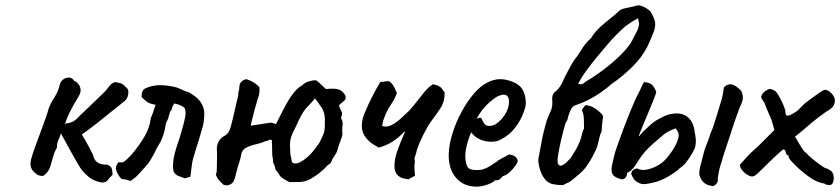

<svg xmlns="http://www.w3.org/2000/svg" viewBox="-20 -690 3142 718"><path d="M340 -13Q324 -18 311 -29Q298 -40 287 -53Q282 -59 271.5 -76.5Q261 -94 249 -116Q237 -138 226 -158Q215 -178 208 -191Q203 -176 198 -165.5Q193 -155 193 -138Q184 -123 178.5 -103.5Q173 -84 169 -70Q166 -59 159 -49Q152 -39 141 -32Q126 -32 117.5 -38Q109 -44 100 -55Q93 -68 94 -80.5Q95 -93 99 -103Q101 -112 110.5 -138.5Q120 -165 131.5 -195.5Q143 -226 151.5 -250.5Q160 -275 161 -281Q168 -302 183 -325Q198 -348 204 -375Q207 -386 216.5 -393Q226 -400 238 -400Q250 -400 258 -387Q260 -386 264 -384.5Q268 -383 270 -379Q279 -370 281 -358Q283 -346 276 -333Q263 -311 255 -297Q247 -283 239.5 -268Q232 -253 223 -227Q238 -230 246 -232.5Q254 -235 261 -240.5Q268 -246 279 -258Q284 -263 299.5 -277.5Q315 -292 332.5 -309Q350 -326 363 -338.5Q376 -351 377 -353Q384 -362 391 -370.5Q398 -379 410 -383Q426 -381 434 -377.5Q442 -374 454 -361Q462 -355 459.5 -338Q457 -321 446 -312Q428 -298 401.5 -276.5Q375 -255 345.5 -231.5Q316 -208 286 -187Q299 -166 309.5 -146.5Q320 -127 327 -113Q332 -91 344.5 -82.5Q357 -74 382 -74Q393 -69 396.5 -62.5Q400 -56 400 -49.5Q400 -43 401 -36Q391 -27 384.5 -18.5Q378 -10 368.5 -8Q359 -6 340 -13Z M467 -13Q459 -17 451 -18.5Q443 -20 434 -21Q427 -29 421.5 -37.5Q416 -46 414 -57Q412 -65 415.5 -71Q419 -77 422 -83Q426 -83 431 -83Q436 -83 441 -83Q457 -95 471 -111Q485 -127 498 -145Q511 -163 521.5 -181.5Q532 -200 538 -220Q541 -229 542 -238.5Q543 -248 547 -256Q552 -267 555 -277.5Q558 -288 562 -298Q548 -301 540.5 -303.5Q533 -306 527 -311.5Q521 -317 510 -326Q509 -341 513 -349.5Q517 -358 532 -363Q537 -365 542.5 -366.5Q548 -368 554 -369Q566 -372 581 -371.5Q596 -371 611 -369Q618 -368 625.5 -366.5Q633 -365 640 -363Q649 -360 658 -355.5Q667 -351 676 -348Q683 -347 689.5 -343Q696 -339 703 -334Q722 -322 733 -304Q744 -286 744 -265Q744 -233 735 -206Q730 -187 724 -168Q718 -149 712 -130Q709 -118 705 -106.5Q701 -95 699 -83Q697 -71 695.5 -57.5Q694 -44 692 -29Q687 -28 682.5 -26.5Q678 -25 672 -23Q660 -27 647 -32Q634 -37 628 -52Q628 -55 628 -57.5Q628 -60 627 -64Q627 -67 627 -70Q627 -73 627 -76Q628 -95 633 -114.5Q638 -134 644 -152Q651 -171 656 -189Q661 -207 666 -224Q668 -233 670.5 -243.5Q673 -254 674 -264Q675 -274 670 -287Q661 -294 651.5 -297.5Q642 -301 631 -303Q629 -298 624 -289Q623 -287 623 -284Q623 -281 622 -280Q617 -275 615 -268.5Q613 -262 611 -255Q610 -250 608.5 -246Q607 -242 605 -238Q601 -233 600 -226.5Q599 -220 598 -215Q596 -201 591.5 -187.5Q587 -174 580 -159Q575 -151 570 -142.5Q565 -134 561 -125Q560 -121 557.5 -117.5Q555 -114 553 -109Q547 -99 540.5 -88Q534 -77 525 -68Q512 -53 498.5 -38.5Q485 -24 467 -13Z M816 1Q804 -10 797.5 -18Q791 -26 787 -37Q790 -44 790.5 -50.5Q791 -57 791 -66Q791 -82 791.5 -97.5Q792 -113 791 -129Q790 -145 796.5 -158.5Q803 -172 816 -180Q828 -186 833.5 -194Q839 -202 843 -216Q848 -235 851.5 -250Q855 -265 859.5 -284.5Q864 -304 871 -334Q870 -341 872.5 -348.5Q875 -356 875 -363Q875 -388 901 -394Q913 -390 920 -386.5Q927 -383 933.5 -378.5Q940 -374 950 -364Q951 -355 950 -344Q949 -333 944 -321Q938 -302 932.5 -281Q927 -260 922 -240Q921 -235 919.5 -230Q918 -225 918 -220L989 -231Q994 -232 1000 -230Q1006 -228 1012 -226Q1026 -254 1041.5 -284Q1057 -314 1071 -333Q1081 -347 1089.5 -355.5Q1098 -364 1110 -371Q1120 -381 1134 -385.5Q1148 -390 1162 -390Q1168 -385 1172.5 -381.5Q1177 -378 1180 -374.5Q1183 -371 1187.5 -367.5Q1192 -364 1199 -357Q1227 -360 1242.5 -356.5Q1258 -353 1269 -337Q1272 -333 1272.5 -326.5Q1273 -320 1271 -317L1247 -296Q1250 -290 1252.5 -283Q1255 -276 1259 -269Q1260 -261 1257.5 -256.5Q1255 -252 1256 -247Q1263 -235 1261 -221Q1259 -207 1260 -195Q1262 -189 1258 -177Q1254 -165 1249.5 -153Q1245 -141 1244 -137Q1241 -121 1232 -109Q1223 -97 1218 -83Q1216 -79 1212.5 -77Q1209 -75 1206 -73Q1184 -48 1159 -32Q1142 -20 1128.5 -15Q1115 -10 1100 -9.5Q1085 -9 1062 -9Q1041 -20 1033.5 -26Q1026 -32 1023 -38.5Q1020 -45 1010 -56Q1009 -68 1001 -83Q1002 -91 1000 -99Q998 -107 998 -114L997 -166Q988 -169 984 -165.5Q980 -162 975 -163Q960 -156 945 -152.5Q930 -149 921 -146Q911 -143 903 -139Q895 -135 892 -132Q883 -122 881 -107Q881 -103 876.5 -89Q872 -75 867.5 -60Q863 -45 862 -39Q862 -34 857 -20.5Q852 -7 847 -4Q840 1 833 2.5Q826 4 816 1ZM1099 -82Q1116 -90 1133.5 -106Q1151 -122 1175 -157Q1185 -177 1189.5 -188.5Q1194 -200 1194.5 -212Q1195 -224 1195 -245Q1194 -271 1182.5 -288Q1171 -305 1158 -322Q1144 -305 1129 -290Q1114 -275 1099 -244Q1086 -215 1074 -191.5Q1062 -168 1065 -133Q1065 -113 1067.5 -105Q1070 -97 1071 -86Q1073 -80 1081.5 -79Q1090 -78 1099 -82Z M1507 -19Q1502 -21 1497 -21.5Q1492 -22 1487 -23Q1458 -33 1455.5 -61.5Q1453 -90 1466 -126.5Q1479 -163 1495 -198L1491 -197Q1471 -175 1448 -160.5Q1425 -146 1397 -138Q1354 -159 1339.5 -189.5Q1325 -220 1343 -266Q1356 -297 1370.5 -326Q1385 -355 1402 -383Q1410 -384 1418 -385Q1426 -386 1434 -387Q1446 -379 1452.5 -367Q1459 -355 1464 -342Q1457 -321 1444.5 -303Q1432 -285 1423 -265Q1418 -252 1416 -247.5Q1414 -243 1413 -238.5Q1412 -234 1409 -219Q1426 -213 1444.5 -222.5Q1463 -232 1480 -248Q1497 -264 1509 -275Q1523 -290 1538 -309.5Q1553 -329 1568 -347Q1583 -365 1599 -375Q1610 -372 1614 -371Q1618 -370 1622 -367Q1629 -364 1632.5 -358.5Q1636 -353 1643 -344Q1643 -310 1627.5 -286Q1612 -262 1592 -236Q1578 -216 1563 -186Q1548 -156 1540 -133Q1538 -126 1536.5 -119Q1535 -112 1532 -105Q1529 -97 1530.5 -93Q1532 -89 1531 -81Q1529 -72 1530 -57Q1531 -42 1532 -33Q1526 -29 1519 -26Q1512 -23 1507 -19Z M1762 8Q1714 8 1685.5 -25Q1657 -58 1658 -113Q1659 -149 1672 -191Q1685 -233 1706.5 -272.5Q1728 -312 1753.5 -341.5Q1779 -371 1806 -383Q1816 -388 1827.5 -391Q1839 -394 1851 -394Q1862 -394 1875 -391Q1888 -388 1897 -384Q1916 -377 1928 -363.5Q1940 -350 1945 -323Q1947 -307 1946 -298Q1945 -289 1940 -275Q1928 -240 1906.5 -212.5Q1885 -185 1854 -169Q1846 -164 1836.5 -162Q1827 -160 1817 -160Q1797 -160 1779 -167Q1761 -174 1749 -187L1742 -195L1738 -186Q1729 -162 1724.5 -142.5Q1720 -123 1720 -108Q1720 -96 1722 -84.5Q1724 -73 1729 -65Q1733 -59 1741.5 -56.5Q1750 -54 1761 -54Q1767 -54 1774 -54.5Q1781 -55 1787 -57Q1804 -63 1815 -70.5Q1826 -78 1838 -86L1842 -88L1841 -89Q1854 -96 1862.5 -101Q1871 -106 1872 -106Q1876 -108 1880 -111Q1890 -114 1903 -106.5Q1916 -99 1916 -87Q1915 -81 1907 -70Q1899 -59 1888.5 -48.5Q1878 -38 1870 -35Q1868 -34 1863 -32Q1858 -30 1856 -28H1857Q1848 -16 1839 -16H1831Q1827 -9 1805 -0.5Q1783 8 1762 8ZM1809 -219Q1824 -219 1835.5 -227Q1847 -235 1856 -245Q1877 -269 1882 -295Q1887 -321 1876 -332Q1871 -335 1867 -336Q1863 -337 1853 -334Q1844 -333 1828.5 -322Q1813 -311 1798.5 -296Q1784 -281 1775 -267L1762 -246Q1768 -249 1773.5 -249.5Q1779 -250 1780 -248Q1783 -242 1786.5 -235Q1790 -228 1795 -223.5Q1800 -219 1809 -219Z M2086 2Q2069 3 2047 -1.5Q2025 -6 2010 -31Q2000 -49 1995.5 -71Q1991 -93 1995 -105Q2008 -179 2016 -208Q2024 -237 2025 -241Q2027 -245 2033 -260Q2039 -275 2042 -281Q2047 -297 2045 -317Q2044 -325 2046.5 -333Q2049 -341 2055 -346Q2072 -359 2082 -380Q2085 -387 2093 -403.5Q2101 -420 2110.5 -437Q2120 -454 2125 -462Q2141 -482 2155.5 -506Q2170 -530 2190 -547Q2203 -569 2223 -587.5Q2243 -606 2263 -621.5Q2283 -637 2295 -649Q2301 -656 2324 -660.5Q2347 -665 2361 -669Q2370 -673 2388 -664Q2406 -655 2413 -646Q2427 -623 2429.5 -608Q2432 -593 2425.5 -573.5Q2419 -554 2401 -516Q2381 -476 2344 -439.5Q2307 -403 2267 -376Q2248 -359 2227 -344.5Q2206 -330 2185 -319Q2172 -312 2158.5 -306.5Q2145 -301 2131 -296Q2124 -294 2119 -287Q2114 -280 2110 -269Q2105 -257 2103.5 -248.5Q2102 -240 2098 -235Q2095 -232 2090 -213.5Q2085 -195 2079 -169.5Q2073 -144 2069 -121.5Q2065 -99 2065 -90Q2065 -83 2066.5 -78Q2068 -73 2075 -70Q2088 -73 2096 -80.5Q2104 -88 2114 -99Q2124 -114 2133 -129.5Q2142 -145 2149 -163Q2153 -174 2156 -187Q2159 -200 2164 -210Q2164 -232 2163.5 -243.5Q2163 -255 2161.5 -262Q2160 -269 2156 -279Q2164 -291 2167 -294.5Q2170 -298 2177 -296Q2192 -293 2204.5 -285Q2217 -277 2228 -266Q2233 -262 2234.5 -256.5Q2236 -251 2234 -246Q2233 -234 2231.5 -222Q2230 -210 2230 -199Q2223 -185 2219.5 -167Q2216 -149 2210 -133Q2204 -120 2195.5 -104Q2187 -88 2179 -77Q2167 -57 2148.5 -41Q2130 -25 2112 -11ZM2142 -376Q2152 -374 2157.5 -376Q2163 -378 2169 -384Q2213 -410 2250 -439.5Q2287 -469 2313.5 -497.5Q2340 -526 2349 -549Q2355 -560 2361.5 -572.5Q2368 -585 2370 -601L2366 -622Q2342 -609 2324.5 -596Q2307 -583 2281 -556Q2271 -546 2252.5 -524.5Q2234 -503 2212 -476.5Q2190 -450 2171 -423.5Q2152 -397 2142 -376Z M2434 -10Q2400 -1 2385.5 -1.5Q2371 -2 2355 -15Q2350 -20 2347 -26Q2344 -32 2341 -38Q2340 -45 2345 -51.5Q2350 -58 2363 -60Q2376 -52 2397 -55.5Q2418 -59 2439.5 -71Q2461 -83 2475 -101Q2495 -125 2506 -146.5Q2517 -168 2518 -183Q2518 -192 2515.5 -196.5Q2513 -201 2507 -210Q2489 -204 2475.5 -196Q2462 -188 2453 -179Q2423 -154 2407 -138.5Q2391 -123 2380.5 -108.5Q2370 -94 2355 -70Q2347 -59 2339 -52Q2331 -45 2325 -44Q2325 -23 2307 -19Q2284 -24 2274 -34Q2264 -44 2268 -69Q2271 -83 2276 -104Q2281 -125 2286 -138Q2312 -212 2333.5 -265Q2355 -318 2368 -342L2388 -383Q2405 -382 2415 -375.5Q2425 -369 2434 -347Q2434 -342 2425.5 -320Q2417 -298 2405 -270.5Q2393 -243 2383.5 -219Q2374 -195 2370 -185Q2366 -175 2376 -187.5Q2386 -200 2409 -220Q2422 -233 2439 -242.5Q2456 -252 2467 -257Q2481 -263 2491.5 -264Q2502 -265 2507 -266Q2535 -266 2550 -253.5Q2565 -241 2571 -225.5Q2577 -210 2577 -200Q2581 -184 2582 -169Q2583 -154 2579 -138Q2576 -130 2567.5 -115Q2559 -100 2547.5 -85Q2536 -70 2522 -61Q2513 -52 2497.5 -41.5Q2482 -31 2465 -22.5Q2448 -14 2434 -10ZM2648 6Q2626 4 2613.5 -6Q2601 -16 2595 -37Q2595 -56 2599.5 -71Q2604 -86 2607 -100Q2613 -127 2621.5 -147.5Q2630 -168 2637 -191Q2643 -204 2647.5 -217.5Q2652 -231 2656 -244Q2661 -260 2665.5 -274.5Q2670 -289 2674 -303Q2679 -317 2682 -332Q2685 -347 2687 -363Q2700 -377 2715.5 -374.5Q2731 -372 2752 -350Q2758 -336 2758 -325.5Q2758 -315 2753 -303Q2749 -296 2743 -279.5Q2737 -263 2730.5 -245Q2724 -227 2720 -214Q2715 -198 2706.5 -172.5Q2698 -147 2690 -123Q2682 -99 2679 -86Q2673 -70 2670 -56.5Q2667 -43 2664 -22Q2666 -13 2661.5 -6Q2657 1 2648 6Z M3083 2Q3079 2 3072.5 1Q3066 0 3062 -4Q3058 -4 3048 -7Q3038 -10 3030 -14Q3020 -18 3003 -30.5Q2986 -43 2969 -58Q2952 -73 2940.5 -86Q2929 -99 2929 -105Q2929 -110 2924 -110Q2924 -110 2921 -113.5Q2918 -117 2918 -121Q2918 -131 2908 -131Q2908 -131 2892 -117Q2876 -103 2856 -83Q2828 -55 2814.5 -42.5Q2801 -30 2793 -30Q2785 -30 2774.5 -36.5Q2764 -43 2755.5 -53Q2747 -63 2747 -74Q2747 -74 2767.5 -97Q2788 -120 2816 -144L2876 -204L2865 -242Q2858 -258 2850.5 -275.5Q2843 -293 2839 -305Q2827 -322 2826.5 -326.5Q2826 -331 2834 -343Q2842 -351 2852 -355.5Q2862 -360 2874 -352Q2880 -352 2890 -335.5Q2900 -319 2908.5 -299.5Q2917 -280 2917 -272Q2917 -256 2927 -257.5Q2937 -259 2961 -275Q2973 -286 2980 -293.5Q2987 -301 2987 -301Q2990 -304 3005 -315Q3020 -326 3036 -337.5Q3052 -349 3057 -351Q3065 -357 3075.5 -351.5Q3086 -346 3094 -335.5Q3102 -325 3102 -314Q3102 -302 3095.5 -292.5Q3089 -283 3069 -272Q3051 -259 3039 -250Q3027 -241 3014 -230Q3001 -219 2979 -200L2953 -179L2969 -152Q2973 -145 2980.5 -133.5Q2988 -122 2995 -118Q3001 -110 3017.5 -96.5Q3034 -83 3049.5 -72Q3065 -61 3067 -61Q3071 -61 3076 -58Q3081 -55 3088 -51Q3096 -43 3097.5 -30.5Q3099 -18 3095 -8Q3091 2 3083 2Z"/></svg>

Font: Caveat Medium
Style: Regular
Weight: 500
Designer: Pablo Impallari
Foundry: Pablo Impallari
Version: Version 2.000